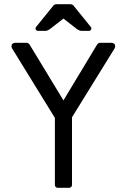

<svg xmlns="http://www.w3.org/2000/svg" viewBox="-20 -900 607 920"><path d="M243 -14V-335L38 -668Q35 -674 35 -678Q35 -686 40 -690.5Q45 -695 53 -695H107Q116 -695 122 -686L284 -419L445 -686Q451 -695 460 -695H514Q522 -695 527 -690.5Q532 -686 532 -678Q532 -674 529 -668L325 -338V-14Q325 -8 321 -4Q317 0 311 0H257Q251 0 247 -4Q243 -8 243 -14ZM153 -771 234 -871Q240 -880 252 -880H316Q328 -880 334 -871L415 -771Q418 -768 418 -764Q418 -759 414.5 -755.5Q411 -752 405 -752H372Q360 -752 347 -762L284 -811L221 -762Q208 -752 197 -752H163Q155 -752 151.5 -758.5Q148 -765 153 -771Z"/></svg>

Font: Miriam Libre
Style: Regular
Weight: 400
Designer: Michal Sahar
Foundry: Hagilda
Version: Version 1.001